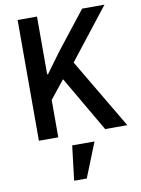

<svg xmlns="http://www.w3.org/2000/svg" viewBox="-102 -766 803 1093"><g transform="rotate(-10 300.0 -219.5)"><path d="M236 259H309L389 59H260ZM461 0H589L350 -404L580 -698H451L280 -480L195 -364H190V-698H78V0H190V-216L274 -321Z"/></g></svg>

Font: IBM Plex Mono Medm
Style: Regular
Weight: 500
Monospace: yes
Designer: Mike Abbink, Paul van der Laan, Pieter van Rosmalen
Foundry: Bold Monday
Version: Version 2.004